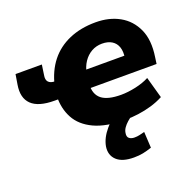

<svg xmlns="http://www.w3.org/2000/svg" viewBox="-127 -655 1023 1001"><g transform="rotate(-20 384.0 -154.5)"><path d="M477 11Q370 11 304 -20Q238 -51 209 -105Q180 -159 182 -227L197 -209H163Q74 -209 36 -246Q-2 -283 10 -354L19 -409H165L157 -354Q152 -328 163.5 -315.5Q175 -303 201 -303H221L190 -283Q208 -359 249.5 -411.5Q291 -464 355.5 -492Q420 -520 503 -520Q578 -520 634.5 -488.5Q691 -457 719 -395.5Q747 -334 733 -243L728 -207H345L362 -228Q359 -172 392.5 -145.5Q426 -119 500 -119Q538 -119 581.5 -128.5Q625 -138 657 -155L690 -37Q658 -20 622 -9.5Q586 1 549 6Q512 11 477 11ZM496 -404Q464 -404 437.5 -389Q411 -374 393 -347Q375 -320 368 -283L361 -305H594L583 -289Q589 -327 580.5 -352Q572 -377 550.5 -390.5Q529 -404 496 -404ZM451 211Q387 211 356.5 182.5Q326 154 333 107Q341 62 378 18.5Q415 -25 468 -49L517 0Q501 10 487 22.5Q473 35 464 48Q455 61 453 75Q449 96 460 105Q471 114 489 114Q505 114 517.5 111Q530 108 546 104L551 193Q524 202 502 206.5Q480 211 451 211Z"/></g></svg>

Font: Nunito Sans 6pt Black
Style: Italic
Weight: 900
Italic angle: -9°
Version: Version 3.101;gftools[0.9.27]